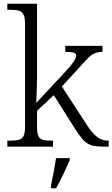

<svg xmlns="http://www.w3.org/2000/svg" viewBox="-20 -780 598 1021"><path d="M19 -32H33Q65 -32 81.5 -37Q98 -42 105.5 -57Q113 -72 113 -105V-655Q113 -687 105 -702.5Q97 -718 81.5 -723Q66 -728 37 -728H19V-760H177V-374Q177 -337 173 -233L310 -380Q355 -428 370 -449.5Q385 -471 385 -484Q385 -496 372 -500Q359 -504 327 -504V-536H525V-504Q500 -504 482.5 -496Q465 -488 449.5 -472.5Q434 -457 398 -417L309 -320L439 -120Q470 -72 496 -52Q522 -32 554 -32H558V0H544Q494 0 469.5 -6.5Q445 -13 425 -33.5Q405 -54 374 -103L266 -274L177 -191V-102Q177 -70 184.5 -55.5Q192 -41 208 -36.5Q224 -32 256 -32H262V0H19ZM251 208Q267 132 278 61H351V71Q315 155 278 221H251Z"/></svg>

Font: Noto Serif Light
Style: Regular
Weight: 300
Designer: Monotype Design Team
Foundry: Monotype Imaging Inc.
Version: Version 1.001